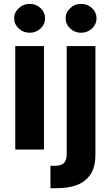

<svg xmlns="http://www.w3.org/2000/svg" viewBox="-20 -789 584 1013"><path d="M60.5 0Q60.5 -136.7 60.5 -545.9Q98.6 -545.9 211.9 -545.9Q211.9 -409.2 211.9 0Q173.8 0 60.5 0ZM136.7 -616.2Q102.5 -616.2 79.1 -638.7Q54.7 -661.1 54.7 -692.4Q54.7 -723.6 79.1 -746.1Q102.5 -768.6 136.7 -768.6Q169.9 -768.6 194.3 -746.1Q217.8 -723.6 217.8 -692.4Q217.8 -661.1 194.3 -638.7Q169.9 -616.2 136.7 -616.2ZM332 -545.9Q370.1 -545.9 483.4 -545.9Q483.4 -402.3 483.4 27.3Q483.4 89.8 459 128.9Q433.6 168 387.7 186.5Q340.8 204.1 277.3 204.1Q269.5 204.1 261.7 204.1Q254.9 204.1 246.1 204.1Q246.1 164.1 246.1 85.9Q252.9 85.9 256.8 85.9Q261.7 85.9 266.6 85.9Q302.7 85.9 317.4 71.3Q332 55.7 332 24.4Q332 -165 332 -545.9ZM407.2 -616.2Q374 -616.2 350.6 -638.7Q326.2 -661.1 326.2 -692.4Q326.2 -723.6 350.6 -746.1Q374 -768.6 407.2 -768.6Q441.4 -768.6 465.8 -746.1Q489.3 -723.6 489.3 -692.4Q489.3 -661.1 465.8 -638.7Q441.4 -616.2 407.2 -616.2Z"/></svg>

Font: DeepSea
Style: Bold
Weight: 700
Designer: Stem
Version: Version 3.019;git-0a5106e0b